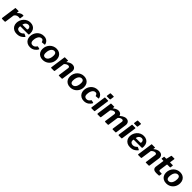

<svg xmlns="http://www.w3.org/2000/svg" viewBox="807 -3317 5903 5903"><g transform="rotate(45 3758.0 -366.0)"><path d="M43 0Q31 0 26 -7.5Q21 -15 22 -25L91 -516Q92 -525 95 -527.5Q98 -530 105 -530H224Q232 -530 236 -525Q240 -520 238 -509L231 -464Q230 -454 233.5 -453.5Q237 -453 244 -459Q267 -484 294.5 -502Q322 -520 349.5 -530Q377 -540 400 -540Q420 -540 430.5 -537Q441 -534 440 -525L424 -413Q423 -402 420.5 -399Q418 -396 412 -397Q392 -400 373.5 -401Q355 -402 344 -402Q324 -402 302.5 -394.5Q281 -387 262 -373.5Q243 -360 230.5 -343.5Q218 -327 216 -311L175 -19Q173 -6 168 -3Q163 0 149 0H43Z M678 10Q606 10 552 -19.5Q498 -49 467.5 -101Q437 -153 437 -222Q437 -284 459.5 -340.5Q482 -397 522.5 -442.5Q563 -488 618.5 -514Q674 -540 741 -540Q810 -540 861.5 -512.5Q913 -485 941.5 -433Q970 -381 970 -307Q970 -294 969 -280Q968 -266 966 -251Q965 -243 960 -239.5Q955 -236 943 -236H606Q596 -236 593 -223Q590 -210 590 -193Q590 -145 621 -120Q652 -95 700 -95Q738 -95 771 -110.5Q804 -126 836 -161Q841 -166 846.5 -165.5Q852 -165 859 -162L925 -131Q945 -122 932 -105Q892 -61 853.5 -35.5Q815 -10 772.5 0Q730 10 678 10ZM805 -316Q815 -316 822 -324.5Q829 -333 829 -355Q829 -391 807.5 -418.5Q786 -446 742 -446Q709 -446 680 -429Q651 -412 632 -382.5Q613 -353 609 -316Z M1325 -540Q1391 -540 1434.5 -516Q1478 -492 1502.5 -455.5Q1527 -419 1533 -380Q1533 -372 1530.5 -369Q1528 -366 1518 -365L1417 -356Q1411 -355 1408 -361Q1405 -367 1403 -377Q1395 -394 1387 -408Q1379 -422 1365.5 -430.5Q1352 -439 1328 -439Q1288 -439 1259 -416.5Q1230 -394 1212 -358Q1194 -322 1185.5 -281.5Q1177 -241 1177 -206Q1177 -146 1202.5 -117.5Q1228 -89 1274 -89Q1321 -89 1350.5 -110.5Q1380 -132 1409 -176Q1413 -181 1425 -178L1496 -161Q1503 -160 1505.5 -153Q1508 -146 1504 -134Q1493 -114 1473 -89Q1453 -64 1422.5 -41.5Q1392 -19 1351.5 -4.5Q1311 10 1260 10Q1189 10 1135.5 -19.5Q1082 -49 1052.5 -101.5Q1023 -154 1023 -224Q1023 -286 1044.5 -343Q1066 -400 1105.5 -444.5Q1145 -489 1201 -514.5Q1257 -540 1325 -540Z M1809 10Q1736 10 1682.5 -19.5Q1629 -49 1600 -101.5Q1571 -154 1571 -223Q1571 -293 1595.5 -351.5Q1620 -410 1662 -452Q1704 -494 1759.5 -517Q1815 -540 1876 -540Q1949 -540 2002.5 -509.5Q2056 -479 2084.5 -425.5Q2113 -372 2113 -302Q2113 -213 2073 -142Q2033 -71 1964 -30.5Q1895 10 1809 10ZM1813 -92Q1854 -92 1887.5 -119.5Q1921 -147 1941 -200.5Q1961 -254 1961 -332Q1961 -386 1939 -413.5Q1917 -441 1874 -441Q1833 -441 1799 -413Q1765 -385 1745 -331Q1725 -277 1725 -199Q1725 -146 1747 -119Q1769 -92 1813 -92Z M2178 0Q2168 0 2165.5 -7.5Q2163 -15 2164 -25L2233 -516Q2234 -525 2237 -527.5Q2240 -530 2247 -530H2375Q2381 -530 2383.5 -527.5Q2386 -525 2384 -517L2377 -467Q2376 -455 2387 -465Q2428 -499 2472 -519.5Q2516 -540 2562 -540Q2630 -540 2668 -503Q2706 -466 2706 -406Q2706 -399 2705.5 -392Q2705 -385 2704 -378L2654 -20Q2652 -8 2647 -4Q2642 0 2629 0H2514Q2503 0 2501 -7Q2499 -14 2500 -25L2547 -359Q2548 -365 2548.5 -370Q2549 -375 2549 -378Q2549 -403 2534.5 -416Q2520 -429 2490 -429Q2468 -429 2447.5 -421Q2427 -413 2407.5 -398.5Q2388 -384 2367 -363L2317 -19Q2315 -6 2309.5 -3Q2304 0 2290 0H2178Z M3004 10Q2931 10 2877.5 -19.5Q2824 -49 2795 -101.5Q2766 -154 2766 -223Q2766 -293 2790.5 -351.5Q2815 -410 2857 -452Q2899 -494 2954.5 -517Q3010 -540 3071 -540Q3144 -540 3197.5 -509.5Q3251 -479 3279.5 -425.5Q3308 -372 3308 -302Q3308 -213 3268 -142Q3228 -71 3159 -30.5Q3090 10 3004 10ZM3008 -92Q3049 -92 3082.5 -119.5Q3116 -147 3136 -200.5Q3156 -254 3156 -332Q3156 -386 3134 -413.5Q3112 -441 3069 -441Q3028 -441 2994 -413Q2960 -385 2940 -331Q2920 -277 2920 -199Q2920 -146 2942 -119Q2964 -92 3008 -92Z M3667 -540Q3733 -540 3776.5 -516Q3820 -492 3844.5 -455.5Q3869 -419 3875 -380Q3875 -372 3872.5 -369Q3870 -366 3860 -365L3759 -356Q3753 -355 3750 -361Q3747 -367 3745 -377Q3737 -394 3729 -408Q3721 -422 3707.5 -430.5Q3694 -439 3670 -439Q3630 -439 3601 -416.5Q3572 -394 3554 -358Q3536 -322 3527.5 -281.5Q3519 -241 3519 -206Q3519 -146 3544.5 -117.5Q3570 -89 3616 -89Q3663 -89 3692.5 -110.5Q3722 -132 3751 -176Q3755 -181 3767 -178L3838 -161Q3845 -160 3847.5 -153Q3850 -146 3846 -134Q3835 -114 3815 -89Q3795 -64 3764.5 -41.5Q3734 -19 3693.5 -4.5Q3653 10 3602 10Q3531 10 3477.5 -19.5Q3424 -49 3394.5 -101.5Q3365 -154 3365 -224Q3365 -286 3386.5 -343Q3408 -400 3447.5 -444.5Q3487 -489 3543 -514.5Q3599 -540 3667 -540Z M4063 -20Q4061 -6 4056 -3Q4051 0 4037 0H3931Q3918 0 3913.5 -7Q3909 -14 3910 -25L3979 -515Q3980 -525 3983 -527.5Q3986 -530 3994 -530H4121Q4128 -530 4130.5 -523Q4133 -516 4132 -508ZM4148 -615Q4146 -602 4140.5 -598Q4135 -594 4121 -594H4006Q3996 -594 3993 -602Q3990 -610 3992 -621L4007 -722Q4010 -742 4025 -742H4152Q4159 -742 4161.5 -735Q4164 -728 4162 -719Z M4196 0Q4184 0 4179 -7.5Q4174 -15 4175 -25L4244 -516Q4245 -525 4248 -527.5Q4251 -530 4258 -530H4385Q4393 -530 4394.5 -526Q4396 -522 4394 -513L4388 -472Q4386 -459 4396 -467Q4426 -490 4454.5 -506.5Q4483 -523 4512 -532Q4541 -541 4571 -541Q4625 -541 4657.5 -515.5Q4690 -490 4700 -449Q4702 -444 4706.5 -446.5Q4711 -449 4719 -457Q4747 -481 4778 -499.5Q4809 -518 4840.5 -529Q4872 -540 4902 -540Q4966 -540 5002.5 -503.5Q5039 -467 5039 -405Q5039 -398 5039 -390.5Q5039 -383 5037 -374L4988 -20Q4986 -8 4981.5 -4Q4977 0 4964 0H4853Q4830 0 4834 -25L4881 -357Q4883 -362 4883 -368Q4883 -374 4883 -379Q4883 -403 4869.5 -416Q4856 -429 4828 -429Q4807 -429 4787.5 -421Q4768 -413 4751 -401Q4734 -389 4721 -375Q4714 -368 4709.5 -361Q4705 -354 4704 -346L4657 -20Q4656 -8 4651.5 -4Q4647 0 4634 0H4524Q4514 0 4508.5 -7Q4503 -14 4505 -25L4553 -363Q4557 -396 4543.5 -412.5Q4530 -429 4498 -429Q4477 -429 4457 -421Q4437 -413 4418 -398.5Q4399 -384 4378 -363L4328 -19Q4326 -6 4321.5 -3Q4317 0 4302 0H4196Z M5247 -20Q5245 -6 5240 -3Q5235 0 5221 0H5115Q5102 0 5097.5 -7Q5093 -14 5094 -25L5163 -515Q5164 -525 5167 -527.5Q5170 -530 5178 -530H5305Q5312 -530 5314.5 -523Q5317 -516 5316 -508ZM5332 -615Q5330 -602 5324.5 -598Q5319 -594 5305 -594H5190Q5180 -594 5177 -602Q5174 -610 5176 -621L5191 -722Q5194 -742 5209 -742H5336Q5343 -742 5345.5 -735Q5348 -728 5346 -719Z M5606 10Q5534 10 5480 -19.5Q5426 -49 5395.5 -101Q5365 -153 5365 -222Q5365 -284 5387.5 -340.5Q5410 -397 5450.5 -442.5Q5491 -488 5546.5 -514Q5602 -540 5669 -540Q5738 -540 5789.5 -512.5Q5841 -485 5869.5 -433Q5898 -381 5898 -307Q5898 -294 5897 -280Q5896 -266 5894 -251Q5893 -243 5888 -239.5Q5883 -236 5871 -236H5534Q5524 -236 5521 -223Q5518 -210 5518 -193Q5518 -145 5549 -120Q5580 -95 5628 -95Q5666 -95 5699 -110.5Q5732 -126 5764 -161Q5769 -166 5774.5 -165.5Q5780 -165 5787 -162L5853 -131Q5873 -122 5860 -105Q5820 -61 5781.5 -35.5Q5743 -10 5700.5 0Q5658 10 5606 10ZM5733 -316Q5743 -316 5750 -324.5Q5757 -333 5757 -355Q5757 -391 5735.5 -418.5Q5714 -446 5670 -446Q5637 -446 5608 -429Q5579 -412 5560 -382.5Q5541 -353 5537 -316Z M5959 0Q5949 0 5946.5 -7.5Q5944 -15 5945 -25L6014 -516Q6015 -525 6018 -527.5Q6021 -530 6028 -530H6156Q6162 -530 6164.5 -527.5Q6167 -525 6165 -517L6158 -467Q6157 -455 6168 -465Q6209 -499 6253 -519.5Q6297 -540 6343 -540Q6411 -540 6449 -503Q6487 -466 6487 -406Q6487 -399 6486.5 -392Q6486 -385 6485 -378L6435 -20Q6433 -8 6428 -4Q6423 0 6410 0H6295Q6284 0 6282 -7Q6280 -14 6281 -25L6328 -359Q6329 -365 6329.5 -370Q6330 -375 6330 -378Q6330 -403 6315.5 -416Q6301 -429 6271 -429Q6249 -429 6228.5 -421Q6208 -413 6188.5 -398.5Q6169 -384 6148 -363L6098 -19Q6096 -6 6090.5 -3Q6085 0 6071 0H5959Z M6733 0Q6669 0 6632 -28.5Q6595 -57 6595 -109Q6595 -115 6595 -121Q6595 -127 6596 -134L6636 -412Q6637 -419 6632.5 -421.5Q6628 -424 6620 -424H6558Q6545 -424 6547 -446L6558 -519Q6559 -527 6562.5 -528.5Q6566 -530 6574 -530H6643Q6648 -530 6652.5 -534.5Q6657 -539 6658 -545L6694 -697Q6697 -710 6713 -710H6821Q6828 -710 6831 -705Q6834 -700 6833 -687L6811 -542Q6810 -537 6813 -534Q6816 -531 6821 -531H6924Q6932 -531 6937.5 -528Q6943 -525 6941 -517L6930 -437Q6929 -429 6925.5 -426.5Q6922 -424 6911 -424H6805Q6792 -424 6789 -408L6755 -166Q6754 -161 6754 -157Q6754 -153 6754 -148Q6754 -125 6767.5 -116.5Q6781 -108 6811 -108H6865Q6872 -108 6876.5 -101Q6881 -94 6880 -87L6870 -25Q6868 -6 6851 -4Q6834 -3 6812.5 -2Q6791 -1 6770 -0.5Q6749 0 6733 0Z M7183 10Q7110 10 7056.5 -19.5Q7003 -49 6974 -101.5Q6945 -154 6945 -223Q6945 -293 6969.5 -351.5Q6994 -410 7036 -452Q7078 -494 7133.5 -517Q7189 -540 7250 -540Q7323 -540 7376.5 -509.5Q7430 -479 7458.5 -425.5Q7487 -372 7487 -302Q7487 -213 7447 -142Q7407 -71 7338 -30.5Q7269 10 7183 10ZM7187 -92Q7228 -92 7261.5 -119.5Q7295 -147 7315 -200.5Q7335 -254 7335 -332Q7335 -386 7313 -413.5Q7291 -441 7248 -441Q7207 -441 7173 -413Q7139 -385 7119 -331Q7099 -277 7099 -199Q7099 -146 7121 -119Q7143 -92 7187 -92Z"/></g></svg>

Font: Libre Franklin
Style: Bold Italic
Weight: 700
Italic angle: -8°
Designer: Pablo Impallari, Rodrigo Fuenzalida, Nhung Nguyen
Foundry: Impallari Type
Version: Version 3.000